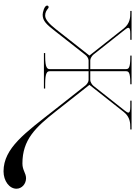

<svg xmlns="http://www.w3.org/2000/svg" viewBox="149 -710 800 1139"><g transform="rotate(90 549.5 -140.0)"><path d="M44.5 -520V-512.5H57C81 -512.5 118.5 -511.5 148 -474L309 -270L153 -71.5C121 -31 95 -7.5 72.5 -7.5C53.5 -7.5 43 -14 28.5 -25.5C26.5 -27 24 -28 22 -28C17 -28 12.5 -24.5 12.5 -19C12.5 -2.5 53.5 7.5 66.5 7.5C103.5 7.5 124 -15 163.5 -65.5L306 -247C311.5 -254.5 326.5 -265 337.5 -265H389.5V-35C389.5 -20.5 383 -7.5 314.5 -7.5H294.5V0H504.5V-7.5H477C408.5 -7.5 402 -20.5 402 -35V-265H454.5C465.5 -265 480 -254.5 486 -247L629 -65.5C767 110 857.5 239.5 996 239.5C1053 239.5 1099 205 1099 163C1099 131.5 1071 106 1037 106C1006 106 990 127.5 949.5 127.5C808.5 127.5 735.5 50.5 639.5 -71.5L483 -270L644 -474C673.5 -511.5 711 -512.5 735 -512.5H747.5V-520H576.5V-512.5H611.5C636.5 -512.5 647.5 -509 647.5 -501C647.5 -496 643.5 -489.5 636 -480L488.5 -293.5C481.5 -285 465.5 -275 454.5 -275H402V-486C402 -501.5 406 -512.5 472 -512.5H479.5V-520H309.5V-512.5H319.5C385.5 -512.5 389.5 -501.5 389.5 -486V-275H337.5C326.5 -275 310.5 -285 303.5 -293.5L156 -480C148.5 -489.5 144.5 -496 144.5 -501C144.5 -509 155.5 -512.5 180.5 -512.5H215.5V-520Z"/></g></svg>

Font: ZnikomitNo24
Style: Regular
Weight: 500
Designer: gluk
Foundry: gluk
Version: Version 0.55